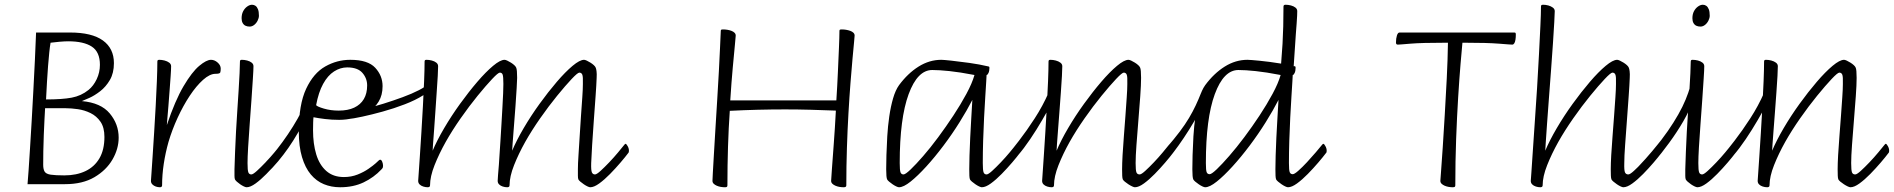

<svg xmlns="http://www.w3.org/2000/svg" viewBox="-20 -776 7980 809"><path d="M96 0Q98 -19 100.5 -58.5Q103 -98 106.5 -151.5Q110 -205 113.5 -267Q117 -329 120.5 -394Q124 -459 127 -522Q130 -585 132 -639H275Q367 -639 413.5 -605.5Q460 -572 460 -510Q460 -468 443 -439Q426 -410 402 -391.5Q378 -373 356.5 -363.5Q335 -354 325 -350Q405 -343 442.5 -298Q480 -253 480 -196Q480 -149 454 -104Q428 -59 378 -29.5Q328 0 254 0ZM251 -37Q302 -37 340 -55Q378 -73 399 -109Q420 -145 420 -199Q420 -239 403.5 -263Q387 -287 361.5 -299.5Q336 -312 308 -316Q280 -320 257 -320Q235 -320 213.5 -320Q192 -320 170 -320Q169 -304 167.5 -274Q166 -244 164.5 -208Q163 -172 162.5 -138.5Q162 -105 162 -82Q162 -63 168 -53Q174 -43 193.5 -40Q213 -37 251 -37ZM174 -357Q242 -357 282 -364.5Q322 -372 353 -397Q374 -414 387.5 -442.5Q401 -471 401 -503Q401 -557 367 -579.5Q333 -602 267 -602Q253 -602 230 -600Q207 -598 193 -596Q190 -579 187.5 -554Q185 -529 182.5 -498Q180 -467 178 -431.5Q176 -396 174 -357Z M654 13Q645 13 636.5 10Q628 7 622 1Q616 -5 616 -14Q616 -15 618 -43Q620 -71 623 -117Q626 -163 629.5 -218Q633 -273 636 -329Q639 -385 641 -434Q643 -483 643 -516Q643 -520 644.5 -522Q646 -524 651 -524Q662 -524 673.5 -521Q685 -518 693 -512Q701 -506 701 -497Q701 -483 699 -455Q697 -427 694.5 -393.5Q692 -360 689.5 -328Q687 -296 685 -274.5Q683 -253 683 -249Q718 -353 753.5 -413Q789 -473 819.5 -498.5Q850 -524 869 -524Q884 -524 897 -512.5Q910 -501 910 -487Q910 -476 908 -470.5Q906 -465 888 -465Q864 -465 835.5 -439.5Q807 -414 779.5 -372.5Q752 -331 728.5 -280Q705 -229 690 -178Q677 -132 670 -85.5Q663 -39 663 5Q663 9 660.5 11Q658 13 654 13Z M1019 13Q1015 13 1007.5 9.5Q1000 6 992 0.5Q984 -5 978 -10.5Q972 -16 970 -20Q968 -25 968 -35.5Q968 -46 968 -63Q969 -95 970.5 -136Q972 -177 974.5 -222Q977 -267 980 -311.5Q983 -356 985.5 -396.5Q988 -437 989.5 -468Q991 -499 991 -516Q991 -520 992.5 -522Q994 -524 999 -524Q1010 -524 1021.5 -521Q1033 -518 1040.5 -512Q1048 -506 1048 -497Q1048 -483 1045.5 -444.5Q1043 -406 1039.5 -355Q1036 -304 1032 -251.5Q1028 -199 1025.5 -155.5Q1023 -112 1023 -89Q1023 -58 1026.5 -49.5Q1030 -41 1039 -41Q1046 -41 1062.5 -56Q1079 -71 1099 -92Q1119 -113 1136 -133.5Q1153 -154 1161 -164Q1163 -166 1164.5 -168Q1166 -170 1168 -170Q1171 -170 1176.5 -160.5Q1182 -151 1182 -141Q1182 -138 1181.5 -135.5Q1181 -133 1179 -131Q1167 -115 1146.5 -91Q1126 -67 1102.5 -43Q1079 -19 1057 -3Q1035 13 1019 13ZM1032 -664Q1022 -664 1014.5 -667.5Q1007 -671 1002.5 -679Q998 -687 998 -699Q998 -716 1004.5 -728.5Q1011 -741 1021.5 -748.5Q1032 -756 1042 -756Q1050 -756 1056.5 -751.5Q1063 -747 1067 -737Q1071 -727 1071 -710Q1071 -700 1065.5 -689Q1060 -678 1051 -671Q1042 -664 1032 -664Z M1102 -43Q1098 -39 1093 -42Q1088 -45 1086 -53.5Q1084 -62 1089 -75Q1094 -88 1110 -104Q1125 -119 1147.5 -147.5Q1170 -176 1193 -210Q1216 -244 1234 -276Q1252 -308 1259 -330Q1262 -336 1266 -326Q1270 -316 1272.5 -302Q1275 -288 1272 -282Q1253 -247 1234.5 -215Q1216 -183 1195.5 -153.5Q1175 -124 1152 -96.5Q1129 -69 1102 -43Z M1413 13Q1376 13 1344.5 0Q1313 -13 1289.5 -41Q1266 -69 1252.5 -114Q1239 -159 1239 -222Q1239 -336 1270 -402Q1301 -468 1350.5 -496Q1400 -524 1456 -524Q1530 -524 1561 -490.5Q1592 -457 1592 -413Q1592 -375 1575.5 -348Q1559 -321 1531.5 -304Q1504 -287 1472 -279Q1440 -271 1409 -271Q1378 -271 1349.5 -274.5Q1321 -278 1301 -282Q1300 -277 1299.5 -259Q1299 -241 1299 -227Q1299 -170 1312.5 -125.5Q1326 -81 1355 -55.5Q1384 -30 1429 -30Q1460 -30 1486.5 -40.5Q1513 -51 1533 -65Q1553 -79 1563 -88Q1573 -97 1576 -100Q1579 -103 1582 -103Q1587 -103 1590.5 -94.5Q1594 -86 1594 -77Q1594 -73 1593 -70Q1592 -67 1587 -62Q1555 -28 1512 -7.5Q1469 13 1413 13ZM1312 -333Q1316 -327 1344.5 -318.5Q1373 -310 1407 -310Q1446 -310 1472.5 -322.5Q1499 -335 1513 -358.5Q1527 -382 1527 -416Q1527 -446 1507 -469Q1487 -492 1443 -492Q1414 -492 1387.5 -475Q1361 -458 1341.5 -422.5Q1322 -387 1312 -333Z M1445 -274Q1437 -273 1434 -282.5Q1431 -292 1437 -301.5Q1443 -311 1460 -311Q1482 -311 1518 -318.5Q1554 -326 1595.5 -339Q1637 -352 1676.5 -366.5Q1716 -381 1745 -396Q1774 -411 1783 -422Q1794 -423 1795 -417Q1796 -411 1790.5 -403Q1785 -395 1777.5 -387Q1770 -379 1764 -375Q1731 -354 1685.5 -336.5Q1640 -319 1593 -306Q1546 -293 1506.5 -284.5Q1467 -276 1445 -274Z M1782 13Q1773 13 1763.5 10Q1754 7 1748 1Q1742 -5 1742 -14Q1742 -15 1744 -43Q1746 -71 1749 -116.5Q1752 -162 1755.5 -217.5Q1759 -273 1762 -329Q1765 -385 1767 -434Q1769 -483 1769 -516Q1769 -520 1770.5 -522Q1772 -524 1777 -524Q1788 -524 1799.5 -521Q1811 -518 1818.5 -512Q1826 -506 1826 -497Q1826 -486 1824.5 -456Q1823 -426 1820 -387Q1817 -348 1814.5 -306Q1812 -264 1809 -227.5Q1806 -191 1804.5 -167.5Q1803 -144 1803 -141Q1821 -184 1851.5 -236Q1882 -288 1918.5 -338.5Q1955 -389 1991 -431Q2027 -473 2057.5 -498.5Q2088 -524 2106 -524Q2110 -524 2117.5 -520.5Q2125 -517 2133 -512Q2141 -507 2147 -501.5Q2153 -496 2155 -491Q2157 -487 2158 -476Q2159 -465 2159 -448Q2159 -438 2157 -405Q2155 -372 2152 -329Q2149 -286 2145.5 -244Q2142 -202 2140 -173Q2138 -144 2138 -141Q2156 -184 2186.5 -236Q2217 -288 2253.5 -338.5Q2290 -389 2326 -431Q2362 -473 2392.5 -498.5Q2423 -524 2441 -524Q2445 -524 2452.5 -520.5Q2460 -517 2468 -512Q2476 -507 2482 -501.5Q2488 -496 2490 -491Q2492 -487 2493.5 -476Q2495 -465 2494 -448Q2493 -419 2489.5 -370.5Q2486 -322 2482 -267.5Q2478 -213 2475 -165Q2472 -117 2471 -89Q2470 -58 2474 -49.5Q2478 -41 2487 -41Q2494 -41 2510.5 -56Q2527 -71 2547 -92Q2567 -113 2584 -133.5Q2601 -154 2609 -164Q2611 -166 2612.5 -168Q2614 -170 2616 -170Q2619 -170 2624.5 -160.5Q2630 -151 2630 -141Q2630 -138 2629.5 -135.5Q2629 -133 2627 -131Q2615 -115 2594.5 -91Q2574 -67 2550.5 -43Q2527 -19 2505 -3Q2483 13 2467 13Q2463 13 2455.5 9.5Q2448 6 2440 0.5Q2432 -5 2425.5 -10.5Q2419 -16 2417 -20Q2415 -25 2415 -35.5Q2415 -46 2415 -63Q2415 -86 2417.5 -122.5Q2420 -159 2422.5 -202Q2425 -245 2428 -287.5Q2431 -330 2433.5 -365.5Q2436 -401 2436 -422Q2437 -453 2433.5 -461.5Q2430 -470 2421 -470Q2414 -470 2388.5 -443Q2363 -416 2327.5 -372.5Q2292 -329 2256 -277.5Q2220 -226 2193 -178Q2165 -128 2146 -80Q2127 -32 2127 5Q2127 9 2124.5 11Q2122 13 2117 13Q2108 13 2098.5 10Q2089 7 2083 1Q2077 -5 2077 -14Q2077 -18 2078.5 -38.5Q2080 -59 2082 -81Q2084 -103 2084 -112Q2086 -144 2088.5 -180.5Q2091 -217 2093 -254Q2095 -291 2097 -324Q2099 -357 2100 -383Q2101 -409 2101 -422Q2101 -453 2098 -461.5Q2095 -470 2086 -470Q2079 -470 2053.5 -443Q2028 -416 1992.5 -372.5Q1957 -329 1921 -277.5Q1885 -226 1858 -178Q1830 -128 1811 -80Q1792 -32 1792 5Q1792 9 1789.5 11Q1787 13 1782 13Z M3035 13Q3026 13 3017 11.5Q3008 10 3000 6.5Q2992 3 2987 -2Q2982 -7 2982 -14Q2982 -17 2983.5 -46.5Q2985 -76 2988 -125Q2991 -174 2994.5 -233.5Q2998 -293 3002 -355.5Q3006 -418 3009 -475.5Q3012 -533 3014 -577.5Q3016 -622 3017 -645Q3017 -649 3018.5 -650.5Q3020 -652 3027 -652Q3036 -652 3045 -650.5Q3054 -649 3062 -646Q3070 -643 3075 -638Q3080 -633 3080 -626Q3080 -622 3076.5 -586.5Q3073 -551 3067.5 -491Q3062 -431 3057 -353H3504Q3508 -415 3510.5 -472.5Q3513 -530 3515 -575.5Q3517 -621 3517 -645Q3517 -649 3518.5 -650.5Q3520 -652 3527 -652Q3536 -652 3545 -650.5Q3554 -649 3562.5 -646Q3571 -643 3576 -638Q3581 -633 3581 -626Q3581 -623 3578.5 -597Q3576 -571 3572 -527.5Q3568 -484 3563.5 -426Q3559 -368 3555 -298.5Q3551 -229 3548.5 -152.5Q3546 -76 3546 5Q3546 9 3543.5 11Q3541 13 3535 13Q3526 13 3517 11.5Q3508 10 3500 6.5Q3492 3 3487 -2Q3482 -7 3482 -14Q3482 -17 3485 -59.5Q3488 -102 3493 -168.5Q3498 -235 3502 -310Q3450 -312 3396 -313.5Q3342 -315 3288 -315Q3172 -315 3055 -309Q3050 -238 3047.5 -158.5Q3045 -79 3045 5Q3045 9 3043 11Q3041 13 3035 13Z M3768 13Q3764 13 3756.5 9.5Q3749 6 3741 0.5Q3733 -5 3726.5 -10.5Q3720 -16 3718 -20Q3714 -28 3714 -63Q3714 -86 3715 -122.5Q3716 -159 3718.5 -201.5Q3721 -244 3727 -285.5Q3733 -327 3743 -361.5Q3753 -396 3768 -417Q3805 -467 3850.5 -495.5Q3896 -524 3946 -524Q3955 -524 3988 -520.5Q4021 -517 4064 -511Q4107 -505 4145 -496Q4146 -496 4147.5 -495Q4149 -494 4149 -490Q4149 -477 4145 -468.5Q4141 -460 4137 -460Q4137 -457 4135.5 -432.5Q4134 -408 4131.5 -368.5Q4129 -329 4126.5 -281Q4124 -233 4122.5 -183Q4121 -133 4121 -89Q4121 -58 4124.5 -49.5Q4128 -41 4137 -41Q4144 -41 4160.5 -56Q4177 -71 4197 -92Q4217 -113 4234 -133.5Q4251 -154 4259 -164Q4261 -166 4262.5 -168Q4264 -170 4266 -170Q4269 -170 4274.5 -160.5Q4280 -151 4280 -141Q4280 -138 4279.5 -135.5Q4279 -133 4277 -131Q4265 -115 4244.5 -91Q4224 -67 4200.5 -43Q4177 -19 4155 -3Q4133 13 4117 13Q4113 13 4105.5 9.5Q4098 6 4090 0.5Q4082 -5 4075.5 -10.5Q4069 -16 4067 -20Q4065 -25 4064.5 -35.5Q4064 -46 4064 -63Q4064 -85 4065 -120Q4066 -155 4068 -196Q4070 -237 4072.5 -278.5Q4075 -320 4077 -355Q4055 -312 4023.5 -261.5Q3992 -211 3955.5 -162.5Q3919 -114 3883 -74.5Q3847 -35 3817 -11Q3787 13 3768 13ZM3787 -41Q3795 -41 3817 -62Q3839 -83 3869.5 -118Q3900 -153 3933 -197.5Q3966 -242 3997 -289Q4028 -336 4052 -380.5Q4076 -425 4086 -460Q4024 -472 3980.5 -476.5Q3937 -481 3908 -481Q3846 -481 3808.5 -379Q3771 -277 3771 -89Q3771 -58 3774.5 -49.5Q3778 -41 3787 -41Z M4223 -82Q4216 -79 4212 -81Q4208 -83 4207.5 -88Q4207 -93 4210.5 -100.5Q4214 -108 4221 -116Q4241 -141 4273.5 -183Q4306 -225 4340 -277.5Q4374 -330 4398 -385Q4404 -397 4408.5 -388.5Q4413 -380 4414.5 -365Q4416 -350 4411 -341Q4395 -311 4371.5 -270.5Q4348 -230 4321 -190Q4294 -150 4268.5 -120.5Q4243 -91 4223 -82Z M4411 13Q4402 13 4392.5 10Q4383 7 4377 1Q4371 -5 4371 -14Q4371 -15 4373 -43Q4375 -71 4378 -116.5Q4381 -162 4384.5 -217.5Q4388 -273 4391 -329Q4394 -385 4396 -434Q4398 -483 4398 -516Q4398 -520 4399.5 -522Q4401 -524 4406 -524Q4417 -524 4428.5 -521Q4440 -518 4448 -512Q4456 -506 4456 -497Q4456 -486 4454.5 -456Q4453 -426 4450 -387Q4447 -348 4444 -306Q4441 -264 4438 -227.5Q4435 -191 4433.5 -167.5Q4432 -144 4432 -141Q4450 -184 4480.5 -236Q4511 -288 4547.5 -338.5Q4584 -389 4620 -431Q4656 -473 4686.5 -498.5Q4717 -524 4735 -524Q4739 -524 4746.5 -520.5Q4754 -517 4762 -512Q4770 -507 4776 -501.5Q4782 -496 4784 -491Q4786 -487 4787 -476Q4788 -465 4788 -448Q4788 -419 4784.5 -370.5Q4781 -322 4776.5 -267.5Q4772 -213 4768.5 -165Q4765 -117 4765 -89Q4765 -58 4768.5 -49.5Q4772 -41 4782 -41Q4789 -41 4805.5 -56Q4822 -71 4842 -92Q4862 -113 4879 -133.5Q4896 -154 4904 -164Q4906 -166 4907.5 -168Q4909 -170 4911 -170Q4914 -170 4919.5 -160.5Q4925 -151 4925 -141Q4925 -138 4924.5 -135.5Q4924 -133 4922 -131Q4910 -115 4889.5 -91Q4869 -67 4845.5 -43Q4822 -19 4800 -3Q4778 13 4762 13Q4758 13 4750.5 9.5Q4743 6 4734.5 0.5Q4726 -5 4719.5 -10.5Q4713 -16 4711 -20Q4709 -25 4708.5 -35.5Q4708 -46 4708 -63Q4708 -86 4710 -122.5Q4712 -159 4715.5 -202Q4719 -245 4722 -287.5Q4725 -330 4727.5 -365.5Q4730 -401 4730 -422Q4731 -453 4727.5 -461.5Q4724 -470 4715 -470Q4708 -470 4682.5 -443Q4657 -416 4621.5 -372.5Q4586 -329 4550 -277.5Q4514 -226 4487 -178Q4459 -128 4440 -80Q4421 -32 4421 5Q4421 9 4418.5 11Q4416 13 4411 13Z M4910 -116Q4905 -110 4899.5 -111.5Q4894 -113 4890 -119Q4886 -125 4887 -134Q4888 -143 4895 -153Q4928 -191 4951 -221.5Q4974 -252 4990 -279Q5006 -306 5018 -331.5Q5030 -357 5041 -385Q5042 -388 5048.5 -388Q5055 -388 5059 -381.5Q5063 -375 5056 -355Q5048 -330 5030 -297Q5012 -264 4990 -229Q4968 -194 4946.5 -164Q4925 -134 4910 -116Z M5058 13Q5054 13 5046.5 9.5Q5039 6 5031 0.5Q5023 -5 5016.5 -10.5Q5010 -16 5008 -20Q5004 -28 5004 -63Q5004 -86 5005 -122.5Q5006 -159 5008.5 -201.5Q5011 -244 5017 -285.5Q5023 -327 5033 -361.5Q5043 -396 5058 -417Q5095 -467 5140.5 -495.5Q5186 -524 5236 -524Q5247 -524 5288 -520Q5329 -516 5378 -508Q5382 -555 5384 -591.5Q5386 -628 5387 -665Q5388 -702 5388 -748Q5388 -752 5390 -754Q5392 -756 5397 -756Q5408 -756 5419.5 -753Q5431 -750 5438.5 -744Q5446 -738 5446 -729Q5446 -723 5445.5 -710Q5445 -697 5443.5 -677.5Q5442 -658 5440 -631.5Q5438 -605 5436 -571.5Q5434 -538 5431 -497H5435Q5437 -497 5438 -495.5Q5439 -494 5439 -490Q5439 -477 5435 -468.5Q5431 -460 5427 -460Q5427 -457 5425.5 -432.5Q5424 -408 5421.5 -368.5Q5419 -329 5416.5 -281Q5414 -233 5412.5 -183Q5411 -133 5411 -89Q5411 -58 5414.5 -50Q5418 -42 5427 -42Q5434 -42 5450.5 -56.5Q5467 -71 5487 -92.5Q5507 -114 5524 -134Q5541 -154 5549 -164Q5551 -166 5552.5 -168Q5554 -170 5557 -170Q5559 -170 5564.5 -160.5Q5570 -151 5570 -141Q5570 -137 5569.5 -135Q5569 -133 5567 -131Q5555 -115 5534.5 -91Q5514 -67 5490.5 -43Q5467 -19 5445 -3Q5423 13 5407 13Q5403 13 5395.5 9.5Q5388 6 5380 0.5Q5372 -5 5365.5 -10.5Q5359 -16 5357 -20Q5355 -25 5354.5 -35.5Q5354 -46 5354 -63Q5354 -85 5355 -120Q5356 -155 5358 -196Q5360 -237 5362.5 -278.5Q5365 -320 5367 -355Q5345 -312 5313.5 -261.5Q5282 -211 5245.5 -162.5Q5209 -114 5173 -74.5Q5137 -35 5107 -11Q5077 13 5058 13ZM5077 -42Q5085 -42 5107 -63Q5129 -84 5159.5 -119Q5190 -154 5223 -198Q5256 -242 5287 -289Q5318 -336 5342 -380.5Q5366 -425 5376 -460Q5314 -472 5270.5 -476.5Q5227 -481 5198 -481Q5136 -481 5098.5 -379Q5061 -277 5061 -89Q5061 -58 5064.5 -50Q5068 -42 5077 -42Z M6101 13Q6093 13 6084 11.5Q6075 10 6067 6.5Q6059 3 6054 -2Q6049 -7 6049 -14Q6049 -17 6052 -55Q6055 -93 6059 -154.5Q6063 -216 6067.5 -291.5Q6072 -367 6076 -446Q6080 -525 6081 -596H6075Q6021 -596 5984 -595Q5947 -594 5923 -592Q5899 -590 5886.5 -589Q5874 -588 5870 -588Q5866 -588 5864 -590Q5862 -592 5862 -597Q5862 -614 5866 -626.5Q5870 -639 5877 -639H6360Q6364 -639 6365.5 -637.5Q6367 -636 6367 -630Q6367 -619 6365.5 -609Q6364 -599 6360.5 -593.5Q6357 -588 6352 -588Q6348 -588 6334.5 -589Q6321 -590 6296 -592Q6271 -594 6234.5 -595Q6198 -596 6148 -596H6142Q6139 -565 6134 -505.5Q6129 -446 6124 -365.5Q6119 -285 6115.5 -190.5Q6112 -96 6112 5Q6112 9 6110 11Q6108 13 6101 13Z M6470 13Q6461 13 6451.5 10Q6442 7 6436 1Q6430 -5 6430 -14Q6430 -15 6432.5 -48.5Q6435 -82 6438.5 -138Q6442 -194 6447 -263Q6452 -332 6456.5 -405Q6461 -478 6464.5 -546Q6468 -614 6470.5 -667Q6473 -720 6473 -748Q6473 -752 6474.5 -754Q6476 -756 6482 -756Q6493 -756 6504 -753Q6515 -750 6523 -744Q6531 -738 6531 -729Q6531 -719 6529 -683Q6527 -647 6523.5 -594.5Q6520 -542 6515.5 -482Q6511 -422 6506.5 -362.5Q6502 -303 6498.5 -254Q6495 -205 6493 -174Q6491 -143 6491 -141Q6509 -184 6539.5 -236Q6570 -288 6606.5 -338.5Q6643 -389 6679 -431Q6715 -473 6745.5 -498.5Q6776 -524 6794 -524Q6798 -524 6805.5 -520.5Q6813 -517 6821 -512Q6829 -507 6835 -501.5Q6841 -496 6843 -491Q6845 -487 6846.5 -476Q6848 -465 6847 -448Q6846 -419 6842.5 -370.5Q6839 -322 6835 -267.5Q6831 -213 6827.5 -165Q6824 -117 6824 -89Q6823 -58 6827 -49.5Q6831 -41 6841 -41Q6848 -41 6864.5 -56Q6881 -71 6900.5 -92Q6920 -113 6937 -133.5Q6954 -154 6962 -164Q6964 -166 6965.5 -168Q6967 -170 6969 -170Q6972 -170 6977.5 -160.5Q6983 -151 6983 -141Q6983 -138 6982.5 -135.5Q6982 -133 6980 -131Q6968 -115 6947.5 -91Q6927 -67 6903.5 -43Q6880 -19 6858 -3Q6836 13 6820 13Q6816 13 6808.5 9.5Q6801 6 6793 0.5Q6785 -5 6778.5 -10.5Q6772 -16 6770 -20Q6768 -25 6767.5 -35.5Q6767 -46 6767 -63Q6767 -86 6769 -122.5Q6771 -159 6774.5 -202Q6778 -245 6781 -287.5Q6784 -330 6786.5 -365.5Q6789 -401 6789 -422Q6790 -453 6786.5 -461.5Q6783 -470 6774 -470Q6767 -470 6741.5 -443Q6716 -416 6680.5 -372.5Q6645 -329 6609 -277.5Q6573 -226 6546 -178Q6518 -128 6499 -80Q6480 -32 6480 5Q6480 9 6477.5 11Q6475 13 6470 13Z M6903 -43Q6900 -40 6894 -42Q6888 -44 6882 -48Q6876 -52 6873.5 -56.5Q6871 -61 6874 -64Q6957 -151 7007.5 -224Q7058 -297 7082.5 -356.5Q7107 -416 7112 -462Q7114 -476 7117 -472Q7120 -468 7122 -450.5Q7124 -433 7122 -407.5Q7120 -382 7112 -352Q7100 -312 7073 -265.5Q7046 -219 7013 -174Q6980 -129 6950 -94Q6920 -59 6903 -43Z M7132 13Q7128 13 7120.5 9.5Q7113 6 7105 0.5Q7097 -5 7091 -10.5Q7085 -16 7083 -20Q7081 -25 7081 -35.5Q7081 -46 7081 -63Q7082 -95 7083.5 -136Q7085 -177 7087.5 -222Q7090 -267 7093 -311.5Q7096 -356 7098.5 -396.5Q7101 -437 7102.5 -468Q7104 -499 7104 -516Q7104 -520 7105.5 -522Q7107 -524 7112 -524Q7123 -524 7134.5 -521Q7146 -518 7153.5 -512Q7161 -506 7161 -497Q7161 -483 7158.5 -444.5Q7156 -406 7152.5 -355Q7149 -304 7145 -251.5Q7141 -199 7138.5 -155.5Q7136 -112 7136 -89Q7136 -58 7139.5 -49.5Q7143 -41 7152 -41Q7159 -41 7175.5 -56Q7192 -71 7212 -92Q7232 -113 7249 -133.5Q7266 -154 7274 -164Q7276 -166 7277.5 -168Q7279 -170 7281 -170Q7284 -170 7289.5 -160.5Q7295 -151 7295 -141Q7295 -138 7294.5 -135.5Q7294 -133 7292 -131Q7280 -115 7259.5 -91Q7239 -67 7215.5 -43Q7192 -19 7170 -3Q7148 13 7132 13ZM7145 -664Q7135 -664 7127.5 -667.5Q7120 -671 7115.5 -679Q7111 -687 7111 -699Q7111 -716 7117.5 -728.5Q7124 -741 7134.5 -748.5Q7145 -756 7155 -756Q7163 -756 7169.5 -751.5Q7176 -747 7180 -737Q7184 -727 7184 -710Q7184 -700 7178.5 -689Q7173 -678 7164 -671Q7155 -664 7145 -664Z M7238 -82Q7231 -79 7227 -81Q7223 -83 7222.5 -88Q7222 -93 7225.5 -100.5Q7229 -108 7236 -116Q7256 -141 7288.5 -183Q7321 -225 7355 -277.5Q7389 -330 7413 -385Q7419 -397 7423.5 -388.5Q7428 -380 7429.5 -365Q7431 -350 7426 -341Q7410 -311 7386.5 -270.5Q7363 -230 7336 -190Q7309 -150 7283.5 -120.5Q7258 -91 7238 -82Z M7426 13Q7417 13 7407.5 10Q7398 7 7392 1Q7386 -5 7386 -14Q7386 -15 7388 -43Q7390 -71 7393 -116.5Q7396 -162 7399.5 -217.5Q7403 -273 7406 -329Q7409 -385 7411 -434Q7413 -483 7413 -516Q7413 -520 7414.5 -522Q7416 -524 7421 -524Q7432 -524 7443.5 -521Q7455 -518 7463 -512Q7471 -506 7471 -497Q7471 -486 7469.5 -456Q7468 -426 7465 -387Q7462 -348 7459 -306Q7456 -264 7453 -227.5Q7450 -191 7448.5 -167.5Q7447 -144 7447 -141Q7465 -184 7495.5 -236Q7526 -288 7562.5 -338.5Q7599 -389 7635 -431Q7671 -473 7701.5 -498.5Q7732 -524 7750 -524Q7754 -524 7761.5 -520.5Q7769 -517 7777 -512Q7785 -507 7791 -501.5Q7797 -496 7799 -491Q7801 -487 7802 -476Q7803 -465 7803 -448Q7803 -419 7799.5 -370.5Q7796 -322 7791.5 -267.5Q7787 -213 7783.5 -165Q7780 -117 7780 -89Q7780 -58 7783.5 -49.5Q7787 -41 7797 -41Q7804 -41 7820.5 -56Q7837 -71 7857 -92Q7877 -113 7894 -133.5Q7911 -154 7919 -164Q7921 -166 7922.5 -168Q7924 -170 7926 -170Q7929 -170 7934.5 -160.5Q7940 -151 7940 -141Q7940 -138 7939.5 -135.5Q7939 -133 7937 -131Q7925 -115 7904.5 -91Q7884 -67 7860.5 -43Q7837 -19 7815 -3Q7793 13 7777 13Q7773 13 7765.5 9.5Q7758 6 7749.5 0.5Q7741 -5 7734.5 -10.5Q7728 -16 7726 -20Q7724 -25 7723.5 -35.5Q7723 -46 7723 -63Q7723 -86 7725 -122.5Q7727 -159 7730.5 -202Q7734 -245 7737 -287.5Q7740 -330 7742.5 -365.5Q7745 -401 7745 -422Q7746 -453 7742.5 -461.5Q7739 -470 7730 -470Q7723 -470 7697.5 -443Q7672 -416 7636.5 -372.5Q7601 -329 7565 -277.5Q7529 -226 7502 -178Q7474 -128 7455 -80Q7436 -32 7436 5Q7436 9 7433.5 11Q7431 13 7426 13Z"/></svg>

Font: Briem Hand Thin
Style: Regular
Weight: 100
Designer: Gunnlaugur SE Briem, Eben Sorkin
Foundry: Sorkin Type Co.
Version: Version 1.003